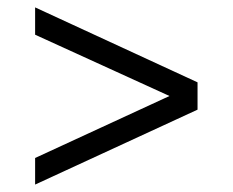

<svg xmlns="http://www.w3.org/2000/svg" viewBox="-20 -620 630 520"><path d="M439 -360 75.1 -526V-600L515 -397V-323L75.1 -120.1V-192.1Z"/></svg>

Font: Retni Sans
Style: Regular
Weight: 400
Designer: Vitaly Kuzmin
Foundry: ParaType Ltd.
Version: Version 1.00;March 2, 2019;FontCreator 11.5.0.2425 64-bit; t